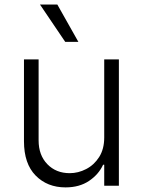

<svg xmlns="http://www.w3.org/2000/svg" viewBox="-20 -802 617 829"><path d="M430 -208.5V-545.5H493.3V0H430V-90.6H425.1Q405.9 -48.7 364.3 -20.8Q322.8 7.1 262.8 7.1Q184.3 7.1 133.9 -44Q83.5 -95.2 83.5 -192.1V-545.5H146.7V-196Q146.7 -132.1 184.3 -93.2Q221.9 -54.3 280.9 -54.3Q317.8 -54.3 352.1 -72.1Q386.4 -89.8 408.2 -124.1Q430 -158.4 430 -208.5ZM261.7 -621.1 152.7 -782.3H227.6L318.5 -621.1Z"/></svg>

Font: Inter Zeller Light
Style: Regular
Weight: 300
Designer: Rasmus Andersson; Joe Bland
Foundry: zeller
Version: Version 3.015;git-dec3a8cb1